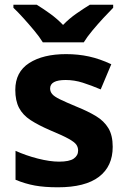

<svg xmlns="http://www.w3.org/2000/svg" viewBox="-20 -786 537 816"><path d="M459 -162Q459 -79 400.5 -34.5Q342 10 226 10Q169 10 128 2.5Q87 -5 46 -22V-145Q90 -125 141 -112Q192 -99 231 -99Q275 -99 293.5 -112Q312 -125 312 -146Q312 -160 304.5 -171Q297 -182 272 -196Q247 -210 194 -232Q143 -254 110 -275.5Q77 -297 61 -327.5Q45 -358 45 -404Q45 -480 104 -518Q163 -556 261 -556Q312 -556 358 -546Q404 -536 453 -513L408 -406Q368 -423 332 -434.5Q296 -446 259 -446Q226 -446 209.5 -437Q193 -428 193 -410Q193 -397 201.5 -386.5Q210 -376 234.5 -364Q259 -352 307 -332Q354 -313 388 -292.5Q422 -272 440.5 -241.5Q459 -211 459 -162ZM162 -606Q148 -629 125.5 -656Q103 -683 79.5 -709Q56 -735 37 -753V-766H136Q162 -750 192 -728.5Q222 -707 248 -680Q274 -707 305 -728.5Q336 -750 362 -766H461V-753Q443 -735 419 -709Q395 -683 372.5 -656Q350 -629 336 -606Z"/></svg>

Font: Noto Sans Nag Mundari
Style: Bold
Weight: 700
Version: Version 1.000